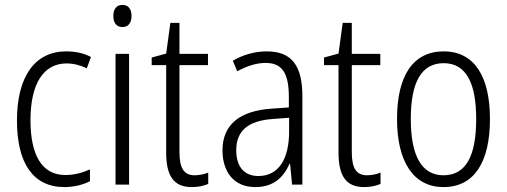

<svg xmlns="http://www.w3.org/2000/svg" viewBox="-20 -751 2061 781"><path d="M242 10C279 10 318 1 346 -14V-62C315 -48 281 -39 246 -39C148 -39 104 -124 104 -262C104 -412 158 -493 251 -493C278 -493 307 -486 333 -473L350 -519C323 -534 289 -542 249 -542C123 -542 49 -441 49 -261C49 -88 114 10 242 10Z M478 -731C453 -731 441 -713 441 -686C441 -658 454 -641 478 -641C502 -641 515 -658 515 -686C515 -713 503 -731 478 -731ZM505 -532H450V0H505Z M772 -38C726 -38 710 -70 710 -133V-486H826V-532H710V-658H673L656 -533L597 -517V-486H656V-130C656 -35 687 10 760 10C787 10 809 5 827 -3V-49C813 -43 792 -38 772 -38Z M1065 -542C1016 -542 968 -528 927 -504L945 -461C987 -484 1025 -495 1060 -495C1126 -495 1155 -457 1155 -355V-314L1084 -309C956 -300 885 -245 885 -139C885 -55 929 10 1018 10C1094 10 1133 -30 1158 -85H1160L1168 0H1210V-359C1210 -485 1166 -542 1065 -542ZM1090 -267 1156 -272V-216C1156 -105 1114 -35 1031 -35C975 -35 941 -71 941 -140C941 -219 989 -260 1090 -267Z M1473 -38C1427 -38 1411 -70 1411 -133V-486H1527V-532H1411V-658H1374L1357 -533L1298 -517V-486H1357V-130C1357 -35 1388 10 1461 10C1488 10 1510 5 1528 -3V-49C1514 -43 1493 -38 1473 -38Z M1973 -267C1973 -439 1910 -542 1785 -542C1660 -542 1595 -443 1595 -267C1595 -93 1662 10 1784 10C1910 10 1973 -93 1973 -267ZM1651 -267C1651 -413 1692 -494 1785 -494C1879 -494 1917 -408 1917 -267C1917 -118 1876 -38 1784 -38C1693 -38 1651 -121 1651 -267Z"/></svg>

Font: Noto Sans Arabic Cond Light
Style: Regular
Weight: 300
Width: 3
Designer: Monotype Design Team, Nadine Chahine, Nizar Qandah and Khaled Hosny
Foundry: Monotype Imaging Inc.
Version: Version 2.012